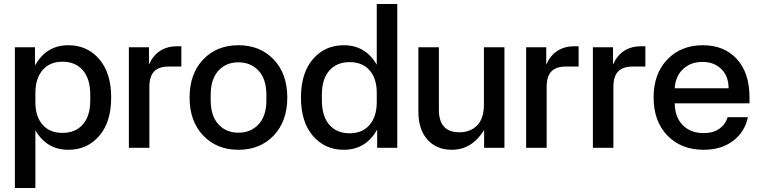

<svg xmlns="http://www.w3.org/2000/svg" viewBox="-20 -735 3777 955"><path d="M54 200V-500H154V-409Q210 -510 320 -510Q414 -510 473.5 -441Q533 -372 533 -250Q533 -128 473.5 -59Q414 10 320 10Q212 10 156 -87V200ZM156 -226Q156 -156 191.5 -115Q227 -74 291 -74Q355 -74 392 -116Q429 -158 429 -236V-263Q429 -343 392 -385.5Q355 -428 291 -428Q227 -428 191.5 -386Q156 -344 156 -273Z M621 0V-500H721V-414Q762 -505 862 -505H882V-404H819Q770 -404 746.5 -379.5Q723 -355 723 -302V0Z M1341.5 -61Q1274 10 1166 10Q1058 10 990.5 -61Q923 -132 923 -250Q923 -368 990.5 -439Q1058 -510 1166 -510Q1274 -510 1341.5 -439Q1409 -368 1409 -250Q1409 -132 1341.5 -61ZM1028 -236Q1028 -159 1066 -117Q1104 -75 1166 -75Q1228 -75 1266.5 -117Q1305 -159 1305 -236V-264Q1305 -341 1266.5 -383Q1228 -425 1166 -425Q1104 -425 1066 -383Q1028 -341 1028 -264Z M1690 10Q1596 10 1536.5 -59Q1477 -128 1477 -250Q1477 -372 1536.5 -441Q1596 -510 1690 -510Q1798 -510 1854 -413V-715H1956V0H1856V-91Q1800 10 1690 10ZM1581 -237Q1581 -157 1618 -114.5Q1655 -72 1719 -72Q1783 -72 1818.5 -114Q1854 -156 1854 -227V-274Q1854 -344 1818.5 -385Q1783 -426 1719 -426Q1655 -426 1618 -384Q1581 -342 1581 -264Z M2227 10Q2152 10 2106.5 -40Q2061 -90 2061 -181V-500H2163V-189Q2163 -77 2265 -77Q2320 -77 2353.5 -111.5Q2387 -146 2387 -215V-500H2489V0H2388V-88Q2327 10 2227 10Z M2597 0V-500H2697V-414Q2738 -505 2838 -505H2858V-404H2795Q2746 -404 2722.5 -379.5Q2699 -355 2699 -302V0Z M2929 0V-500H3029V-414Q3070 -505 3170 -505H3190V-404H3127Q3078 -404 3054.5 -379.5Q3031 -355 3031 -302V0Z M3480 10Q3368 10 3299.5 -61Q3231 -132 3231 -250Q3231 -368 3299 -439Q3367 -510 3476 -510Q3582 -510 3645 -441.5Q3708 -373 3708 -250V-221H3336Q3337 -152 3376 -112.5Q3415 -73 3480 -73Q3528 -73 3558.5 -95Q3589 -117 3599 -152H3700Q3685 -79 3626.5 -34.5Q3568 10 3480 10ZM3336 -296H3604Q3604 -356 3568 -391.5Q3532 -427 3474 -427Q3416 -427 3378 -392Q3340 -357 3336 -296Z"/></svg>

Font: TASA Orbiter Display Medium
Style: Regular
Weight: 500
Designer: Weizhong Zhang
Version: Version 1.000;Glyphs 3.1.2 (3151)